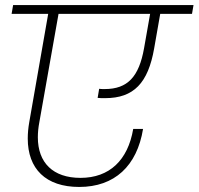

<svg xmlns="http://www.w3.org/2000/svg" viewBox="-20 -760 787 761"><path d="M26 -705H171L96 -276C92 -253 90 -232 90 -211C90 -91 161 -19 294 -19C434 -19 523 -102 547 -249H508C487 -125 414 -55 299 -55C190 -55 130 -115 130 -216C130 -235 132 -255 136 -276L212 -705H575L551 -569C531 -456 486 -407 395 -407C386 -407 378 -407 373 -408L367 -372C374 -371 384 -371 397 -371C510 -371 567 -431 591 -568L615 -705H741L747 -740H32Z"/></svg>

Font: Momo Neue ExtLt
Style: Italic
Weight: 200
Italic angle: -10°
Designer: Ninad Kale (Devanagari), Jonny Pinhorn (Latin)
Foundry: Indian Type Foundry
Version: 4.004